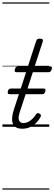

<svg xmlns="http://www.w3.org/2000/svg" viewBox="-20 -1050 450 1590"><path d="M164 16Q126 16 104.5 -1Q83 -18 80.5 -53.5Q78 -89 95 -143L196 -452H116Q105 -452 102.5 -458.5Q100 -465 103 -477Q107 -489 113.5 -494.5Q120 -500 130 -500H211L279 -709Q283 -721 289.5 -725.5Q296 -730 310 -730Q326 -730 332 -724Q338 -718 334 -706L267 -500H396Q407 -500 409 -494Q411 -488 408 -476Q404 -463 398 -457.5Q392 -452 381 -452H252L145 -126Q128 -75 137.5 -53Q147 -31 173 -31Q205 -31 232.5 -52.5Q260 -74 278 -102Q282 -109 289 -112.5Q296 -116 307 -109Q318 -103 319 -95.5Q320 -88 315 -80Q302 -55 280 -33Q258 -11 229.5 2.5Q201 16 164 16ZM60 -270Q47 -270 45 -276.5Q43 -283 45 -294Q48 -305 53.5 -311Q59 -317 72 -317H341Q354 -317 355.5 -310Q357 -303 355 -293Q352 -282 346.5 -276Q341 -270 329 -270ZM0 510H388V520H0ZM0 -20H388V0H0ZM0 -505H388V-500H0ZM0 -1030H388V-1020H0Z"/></svg>

Font: Playwrite CO Guides
Style: Regular
Weight: 400
Designer: Veronika Burian, José Scaglione
Foundry: TypeTogether
Version: Version 1.003